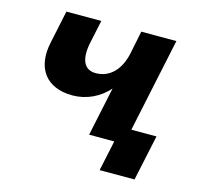

<svg xmlns="http://www.w3.org/2000/svg" viewBox="-100 -651 974 914"><g transform="rotate(15 386.5 -194.0)"><path d="M374 0H498L466 150H638L686 -75H562L660 -538H487L464 -425C446 -340 396 -291 328 -291C270 -291 248 -340 266 -425L290 -538H118L84 -377C55 -245 119 -160 248 -160C318 -160 381 -191 425 -241Z"/></g></svg>

Font: Geist ExtraBold
Style: Italic
Weight: 800
Italic angle: -12°
Designer: Basement.studio, Andrés Briganti, Mateo Zaragoza
Foundry: Basement.studio, Vercel, Andrés Briganti, Guido Ferreyra, Mateo Zaragoza
Version: Version 1.500